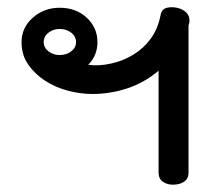

<svg xmlns="http://www.w3.org/2000/svg" viewBox="-20 -505 596 525"><path d="M495.5 -33.3Q495.5 -16.2 483.3 -8.1Q471.2 0 453 0Q436.9 0 425.3 -8.1Q413.6 -16.2 413.6 -33.3V-311.6Q374.7 -278.8 328 -263.4Q281.3 -248 232.3 -248Q200.5 -248 166.4 -256.8Q132.3 -265.7 104 -283.8Q75.8 -302 57.3 -328.3Q38.9 -354.5 38.9 -389.9Q38.9 -429.3 69.7 -456.6Q100.5 -483.8 142.9 -483.8Q187.9 -483.8 217.2 -456.6Q246.5 -429.3 246.5 -389.9Q246.5 -353.5 221.2 -327.8Q249.5 -323.7 283.1 -331.1Q316.7 -338.4 344.7 -355.6Q372.7 -372.7 392.2 -399.2Q411.6 -425.8 419.2 -464.1Q422.2 -480.8 437.6 -484.1Q453 -487.4 471.2 -481.8Q483.8 -476.8 489.6 -470.5Q495.5 -464.1 497.2 -456.6Q499 -449 497.7 -443.7Q496.5 -438.4 495.5 -434.8V-433.8ZM187.9 -389.9Q187.9 -405.6 174.7 -415.7Q161.6 -425.8 142.9 -425.8Q125.8 -425.8 112.6 -415.7Q99.5 -405.6 99.5 -389.9Q99.5 -374.7 112.6 -364.6Q125.8 -354.5 142.9 -354.5Q161.6 -354.5 174.7 -364.6Q187.9 -374.7 187.9 -389.9Z"/></svg>

Font: Myanmar KatKuu
Style: Regular
Weight: 400
Designer: Khon Soe Zaw Thu
Foundry: MPUA
Version: Version 1.00 September 13, 2016, initial release